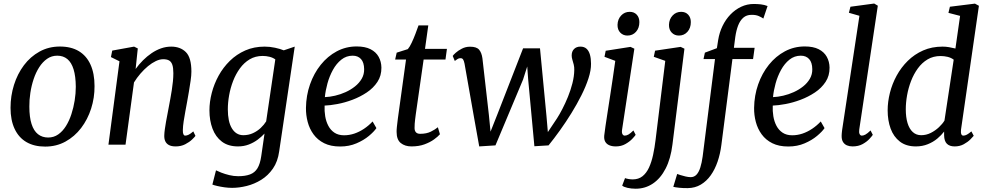

<svg xmlns="http://www.w3.org/2000/svg" viewBox="-20 -838 5707 1112"><path d="M327 -568.5Q392 -568.5 436.5 -541.8Q481 -515 504.2 -463.8Q527.5 -412.5 527.5 -339.5Q528 -272 507.8 -209Q487.5 -146 449.8 -96.5Q412 -47 359.2 -18Q306.5 11 241.5 11Q178 11 133.2 -15Q88.5 -41 64.8 -91.5Q41 -142 41 -213.5Q41 -282.5 61 -346.2Q81 -410 118.5 -460Q156 -510 209 -539.2Q262 -568.5 327 -568.5ZM311.5 -515.5Q278.5 -515.5 252.5 -497.2Q226.5 -479 207 -448.5Q187.5 -418 174.8 -379.8Q162 -341.5 155.8 -300.2Q149.5 -259 150 -220.5Q150 -159.5 162.8 -119.8Q175.5 -80 200 -60.8Q224.5 -41.5 259 -41.5Q291.5 -41.5 317.2 -59.5Q343 -77.5 362 -108Q381 -138.5 393.5 -176.8Q406 -215 412.5 -256Q419 -297 419 -335.5Q418.5 -396.5 406.2 -436.2Q394 -476 370.2 -495.8Q346.5 -515.5 311.5 -515.5Z M765.5 -438.5Q784.5 -465 808 -488.5Q831.5 -512 858 -530Q884.5 -548 913 -558Q941.5 -568 971.5 -568Q1024.5 -568 1056.5 -536.2Q1088.5 -504.5 1088.5 -423Q1088.5 -401.5 1084 -370.5Q1079.5 -339.5 1074 -306.8Q1068.5 -274 1063.5 -247Q1059 -222 1053.5 -193Q1048 -164 1043.8 -135.8Q1039.5 -107.5 1039 -85Q1038.5 -68 1042.2 -60.2Q1046 -52.5 1052.5 -52.5Q1062 -52.5 1073 -58Q1084 -63.5 1099.5 -77L1112 -51Q1108 -45 1092.5 -30Q1077 -15 1052.8 -2.5Q1028.5 10 997.5 10Q973 10 958.2 2Q943.5 -6 937 -20.5Q930.5 -35 931.5 -55.5Q932 -70.5 934.8 -90.5Q937.5 -110.5 941.5 -132.8Q945.5 -155 950 -177.8Q954.5 -200.5 958 -220.5Q962 -241.5 966.5 -266Q971 -290.5 975 -316Q979 -341.5 981.5 -366.5Q984 -391.5 984 -414Q984 -445.5 978 -463Q972 -480.5 959.2 -487.8Q946.5 -495 925 -495Q905 -495 882.5 -484.2Q860 -473.5 837.2 -454.8Q814.5 -436 793.5 -411.8Q772.5 -387.5 756 -360.5L707 0H608L672 -483L622.5 -507.5L630 -545L756.5 -568L778 -557.5Z M1597 38Q1589 97.5 1560.8 138.2Q1532.5 179 1492.8 203.5Q1453 228 1409 239Q1365 250 1324.5 250Q1302.5 250 1279.8 246.8Q1257 243.5 1238.5 239.2Q1220 235 1210 231L1231 148.5Q1241.5 154 1262 162Q1282.5 170 1308 176.2Q1333.5 182.5 1359.5 182.5Q1400.5 182.5 1428 172.2Q1455.5 162 1471 136.8Q1486.5 111.5 1493 66.5L1512 -64.5Q1495 -46 1472.2 -29Q1449.5 -12 1420.8 -1Q1392 10 1358.5 10Q1301.5 10 1265 -17.8Q1228.5 -45.5 1210.8 -92.8Q1193 -140 1193 -199Q1193 -248 1206.5 -300Q1220 -352 1246.2 -399.8Q1272.5 -447.5 1311.2 -485.5Q1350 -523.5 1400.5 -545.8Q1451 -568 1513 -568Q1543 -568 1573 -561.5Q1603 -555 1623.5 -546.5L1687 -568ZM1574.5 -494Q1560 -504.5 1540.8 -509.2Q1521.5 -514 1501.5 -514Q1459 -514 1426.2 -494.5Q1393.5 -475 1369.5 -442Q1345.5 -409 1330 -368.8Q1314.5 -328.5 1307 -286Q1299.5 -243.5 1299.5 -205Q1299.5 -170 1305.2 -142.2Q1311 -114.5 1322.8 -95Q1334.5 -75.5 1351.2 -65.2Q1368 -55 1389 -55Q1419.5 -55 1445 -66.8Q1470.5 -78.5 1490 -97Q1509.5 -115.5 1521.5 -135Z M2160 -96Q2146.5 -76 2116.8 -51Q2087 -26 2044.5 -7.8Q2002 10.5 1950 10.5Q1895.5 10.5 1857.5 -8.5Q1819.5 -27.5 1796 -59.8Q1772.5 -92 1762 -131.8Q1751.5 -171.5 1752 -213Q1753 -285 1775.5 -349.2Q1798 -413.5 1837.8 -463Q1877.5 -512.5 1930.5 -540.8Q1983.5 -569 2045.5 -569Q2094.5 -569 2126 -553Q2157.5 -537 2173 -509Q2188.5 -481 2189 -446.5Q2189.5 -399.5 2166 -363.8Q2142.5 -328 2104.2 -302.5Q2066 -277 2021.5 -260.2Q1977 -243.5 1934.2 -235.5Q1891.5 -227.5 1860 -226.5Q1858.5 -195 1863.5 -164.5Q1868.5 -134 1881.8 -109Q1895 -84 1917.5 -69.2Q1940 -54.5 1972.5 -54.5Q2003 -54.5 2032 -64.2Q2061 -74 2088 -92Q2115 -110 2138 -134.5ZM2022.5 -515.5Q1985.5 -515.5 1956.8 -492.5Q1928 -469.5 1908 -433Q1888 -396.5 1876.5 -354.8Q1865 -313 1861.5 -275.5Q1889.5 -276.5 1920.8 -283.8Q1952 -291 1981.8 -304.5Q2011.5 -318 2036 -337.5Q2060.5 -357 2075 -382Q2089.5 -407 2089 -437.5Q2088.5 -476.5 2070.8 -496Q2053 -515.5 2022.5 -515.5Z M2388 -175.5Q2386 -158.5 2384.2 -145.8Q2382.5 -133 2381.8 -121.5Q2381 -110 2381 -96.5Q2381 -80.5 2389 -71.8Q2397 -63 2413.5 -63Q2450 -63 2475.2 -75.5Q2500.5 -88 2516 -101L2528 -60.5Q2516.5 -47 2493.8 -30.5Q2471 -14 2438.5 -2Q2406 10 2363 10Q2325.5 10 2301.2 -9.5Q2277 -29 2277 -74Q2277 -79.5 2277.2 -86.2Q2277.5 -93 2278.5 -102.2Q2279.5 -111.5 2281 -124Q2282.5 -136.5 2284.5 -153L2331.5 -493H2268.5L2277.5 -533L2342 -553.5Q2352.5 -565.5 2364 -589.8Q2375.5 -614 2386 -641.8Q2396.5 -669.5 2404 -691H2460.5L2441.5 -555H2568.5L2560 -493H2433.5Z M2755.5 10 2724.5 -163 2670.5 -469Q2667 -486.5 2662 -493.8Q2657 -501 2648 -501Q2637.5 -501.5 2629.8 -496Q2622 -490.5 2614 -485L2602 -514Q2605.5 -520 2619.5 -532.5Q2633.5 -545 2655 -556.2Q2676.5 -567.5 2702.5 -567.5Q2740 -567.5 2754.8 -550.2Q2769.5 -533 2774 -500.5L2811.5 -172L2821 -75.5L2861 -176.5L3009.5 -558H3107.5L3145 -166L3153 -73L3206 -152.5Q3220.5 -175 3237.2 -207.2Q3254 -239.5 3269.5 -277.5Q3285 -315.5 3295.2 -355.5Q3305.5 -395.5 3306 -433Q3306.5 -449.5 3302.8 -464.2Q3299 -479 3295 -492Q3291 -505 3291 -516.5Q3291 -540.5 3304.8 -554.2Q3318.5 -568 3341.5 -568Q3363.5 -568 3377 -555.8Q3390.5 -543.5 3396.8 -521.2Q3403 -499 3403 -469Q3403.5 -431 3388.2 -384Q3373 -337 3347.2 -285.8Q3321.5 -234.5 3289.5 -182.8Q3257.5 -131 3223.2 -83.2Q3189 -35.5 3157 4L3075 9L3039 -378L3033.5 -453L3009.5 -377.5L2849.5 4Z M3546.5 10Q3524.5 10 3508.8 3.2Q3493 -3.5 3485.2 -17.5Q3477.5 -31.5 3479.5 -53Q3481.5 -73 3486.8 -108Q3492 -143 3499 -188.2Q3506 -233.5 3513.8 -284Q3521.5 -334.5 3529.2 -386.2Q3537 -438 3543.5 -485.5L3481 -509L3488 -544L3631.5 -566.5L3654 -556L3583 -88Q3580 -70 3585 -61.2Q3590 -52.5 3598 -52.5Q3608.5 -52.5 3620 -59Q3631.5 -65.5 3648.5 -82.5L3661.5 -57Q3657 -50 3641.8 -33.8Q3626.5 -17.5 3602.2 -3.8Q3578 10 3546.5 10ZM3614 -632Q3589 -632 3572.5 -649Q3556 -666 3556.5 -694.5Q3557.5 -727 3577.5 -748.2Q3597.5 -769.5 3627 -769.5Q3652.5 -769.5 3667.8 -753Q3683 -736.5 3683 -710Q3683 -675.5 3663.5 -653.8Q3644 -632 3614 -632Z M3874.5 -0.5Q3864.5 81 3835.2 138Q3806 195 3761.5 225Q3717 255 3661.5 255Q3636.5 255 3614.5 250Q3592.5 245 3583.5 237L3600 193.5Q3607 196.5 3620.2 198.8Q3633.5 201 3644.5 201Q3678 201 3701 182.8Q3724 164.5 3738.8 132.5Q3753.5 100.5 3762.5 58.8Q3771.5 17 3777 -29L3833 -485.5L3766.5 -509L3774 -544.5L3922 -566.5L3944 -556ZM3912 -632Q3887 -632 3870.5 -649Q3854 -666 3854.5 -694.5Q3855.5 -727 3875.5 -748.2Q3895.5 -769.5 3925 -769.5Q3950.5 -769.5 3965.8 -753Q3981 -736.5 3981 -710Q3981 -675.5 3961.5 -653.8Q3942 -632 3912 -632Z M4139.5 -607Q4146.5 -650 4164.8 -687.8Q4183 -725.5 4210.5 -754Q4238 -782.5 4272.5 -798.8Q4307 -815 4345.5 -815Q4365.5 -815 4386 -812.8Q4406.5 -810.5 4425.5 -803L4401 -730.5Q4391.5 -737.5 4374.5 -745Q4357.5 -752.5 4332 -752Q4304 -752 4285.2 -735.8Q4266.5 -719.5 4255.2 -690.8Q4244 -662 4238.5 -623.5L4230.5 -561H4350.5L4341.5 -496H4222L4158 1Q4151.5 53 4136 98.2Q4120.5 143.5 4096.2 177.5Q4072 211.5 4038.8 231.2Q4005.5 251 3963.5 251.5Q3938.5 252 3914.5 249.5Q3890.5 247 3879.5 244L3902 169.5Q3905.5 171 3919.2 175.5Q3933 180 3950.2 184Q3967.5 188 3980 188Q4000.5 188 4014 173.5Q4027.5 159 4036 132Q4044.5 105 4049.5 68.5L4121 -496H4054.5L4062.5 -533L4132 -559Z M4755.5 -96Q4742 -76 4712.2 -51Q4682.5 -26 4640 -7.8Q4597.5 10.5 4545.5 10.5Q4491 10.5 4453 -8.5Q4415 -27.5 4391.5 -59.8Q4368 -92 4357.5 -131.8Q4347 -171.5 4347.5 -213Q4348.5 -285 4371 -349.2Q4393.5 -413.5 4433.2 -463Q4473 -512.5 4526 -540.8Q4579 -569 4641 -569Q4690 -569 4721.5 -553Q4753 -537 4768.5 -509Q4784 -481 4784.5 -446.5Q4785 -399.5 4761.5 -363.8Q4738 -328 4699.8 -302.5Q4661.5 -277 4617 -260.2Q4572.5 -243.5 4529.8 -235.5Q4487 -227.5 4455.5 -226.5Q4454 -195 4459 -164.5Q4464 -134 4477.2 -109Q4490.5 -84 4513 -69.2Q4535.5 -54.5 4568 -54.5Q4598.5 -54.5 4627.5 -64.2Q4656.5 -74 4683.5 -92Q4710.5 -110 4733.5 -134.5ZM4618 -515.5Q4581 -515.5 4552.2 -492.5Q4523.5 -469.5 4503.5 -433Q4483.5 -396.5 4472 -354.8Q4460.5 -313 4457 -275.5Q4485 -276.5 4516.2 -283.8Q4547.5 -291 4577.2 -304.5Q4607 -318 4631.5 -337.5Q4656 -357 4670.5 -382Q4685 -407 4684.5 -437.5Q4684 -476.5 4666.2 -496Q4648.5 -515.5 4618 -515.5Z M4956.5 -88Q4954 -71 4958.5 -61.8Q4963 -52.5 4971.5 -52.5Q4980.5 -52.5 4992 -58.5Q5003.5 -64.5 5022 -82.5L5035 -57Q5030.5 -50 5015.8 -33.8Q5001 -17.5 4976.5 -3.8Q4952 10 4917.5 10Q4899.5 10 4885 3.8Q4870.5 -2.5 4862.2 -16.2Q4854 -30 4854.5 -52Q4854.5 -56.5 4855 -62.8Q4855.5 -69 4856.2 -75.5Q4857 -82 4857.5 -86.5L4957.5 -746.5L4896.5 -764L4905.5 -799L5043 -817.5L5064 -805Z M5546 -88Q5544 -70 5547.5 -61.2Q5551 -52.5 5559.5 -52.5Q5569 -52.5 5579.8 -58.2Q5590.5 -64 5606 -77L5619.5 -51.5Q5615 -45.5 5600 -30.5Q5585 -15.5 5562 -2.8Q5539 10 5509 10Q5479.5 10 5464 -5.5Q5448.5 -21 5448 -54.5V-76Q5432.5 -55.5 5408.8 -35.5Q5385 -15.5 5353.5 -2.8Q5322 10 5284.5 10Q5228 10 5191.8 -18Q5155.5 -46 5138.2 -93.2Q5121 -140.5 5121 -199Q5121 -248 5134 -300Q5147 -352 5173 -399.8Q5199 -447.5 5237.5 -485.5Q5276 -523.5 5326.5 -545.8Q5377 -568 5439.5 -568Q5457 -568 5476.5 -564.8Q5496 -561.5 5513.5 -557L5540.5 -746L5473 -763.5L5481.5 -799L5626.5 -817L5649.5 -804.5ZM5503.5 -492.5Q5488 -504 5468 -508.8Q5448 -513.5 5427.5 -513.5Q5385 -513.5 5352.2 -494Q5319.5 -474.5 5295.8 -441.8Q5272 -409 5256.5 -368.8Q5241 -328.5 5233.5 -286Q5226 -243.5 5226 -205Q5226 -159 5236.2 -125.2Q5246.5 -91.5 5266.5 -73.2Q5286.5 -55 5315 -55Q5344.5 -55 5370.8 -68.2Q5397 -81.5 5417.8 -101Q5438.5 -120.5 5450 -139.5Z"/></svg>

Font: Merriweather Light 18pt
Style: Italic
Weight: 400
Italic angle: -7.8°
Version: Version 2.101